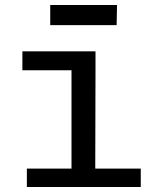

<svg xmlns="http://www.w3.org/2000/svg" viewBox="-20 -752 640 772"><path d="M364 -469.5 363 -74H546V0H88V-74H267.5V-469.5H70V-545.5H364ZM449 -651H182V-732H450.5Z"/></svg>

Font: SplineSansMono30
Style: Regular
Weight: 400
Designer: Eben Sorkin, Mirko Velimirovic
Foundry: Sorkin Type
Version: Version 1.000